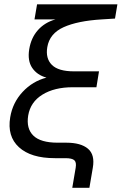

<svg xmlns="http://www.w3.org/2000/svg" viewBox="-20 -748 575 908"><path d="M321.8 140.1 337.9 45.4Q342.3 19.5 331.5 9.8Q320.8 0 289.1 0H239.7Q126 0 69.6 -51.8Q13.2 -103.5 28.3 -193.4Q39.6 -262.2 86.7 -313Q133.8 -363.8 199.7 -380.9Q155.3 -393.1 132.3 -427Q109.4 -460.9 118.2 -515.1Q127 -569.3 159.4 -605.7Q191.9 -642.1 242.2 -656.2H143.1L155.3 -727.5H535.2L523.9 -660.2L460.9 -656.2Q347.2 -649.4 280.8 -619.4Q214.4 -589.4 203.6 -524.9Q194.8 -471.7 225.3 -441.2Q255.9 -410.6 329.6 -410.6H448.2L436 -335.4H323.7Q237.3 -335.4 180.7 -300.5Q124 -265.6 113.3 -201.7Q103.5 -140.1 137.7 -106.7Q171.9 -73.2 252.9 -73.2H293.5Q362.3 -73.2 396 -44.7Q429.7 -16.1 418.9 45.4L402.8 140.1Z"/></svg>

Font: Inter Display
Style: Italic
Weight: 400
Italic angle: -9.39999°
Designer: Rasmus Andersson
Foundry: rsms
Version: Version 4.000;git-a52131595